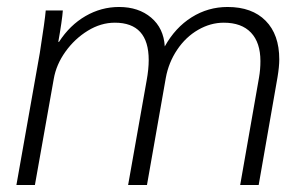

<svg xmlns="http://www.w3.org/2000/svg" viewBox="-20 -530 876 550"><path d="M94 -378Q109 -474 111 -500H160Q158 -472 147 -410H149Q180 -458 225 -484Q270 -510 321 -510Q377 -510 413 -479.5Q449 -449 452 -397Q482 -451 529 -480.5Q576 -510 632 -510Q702 -510 741 -470.5Q780 -431 780 -360Q780 -339 775 -309L721 0H668L722 -308Q726 -331 726 -355Q726 -408 699 -436.5Q672 -465 621 -465Q583 -465 547.5 -444.5Q512 -424 487.5 -387.5Q463 -351 455 -307L401 0H347L400 -299Q406 -332 406 -358Q406 -465 309 -465Q269 -465 231.5 -442Q194 -419 167.5 -382Q141 -345 134 -304L80 0H27Z"/></svg>

Font: Sarabun ExtraLight
Style: Italic
Weight: 275
Italic angle: -10°
Designer: Suppakit Chalermlarp | Katatrad Co.,Ltd.
Foundry: Cadson Demak Co.,Ltd.
Version: Version 1.000; ttfautohint (v1.6)